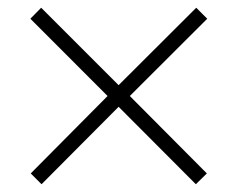

<svg xmlns="http://www.w3.org/2000/svg" viewBox="-20 -600 611 494"><path d="M285.2 -380.9 484.9 -580.1 513.2 -551.8 314 -353 512.2 -153.8 483.9 -126 285.2 -325.2 86.9 -126 59.1 -153.8 256.8 -353 58.1 -551.8 85.9 -580.1Z"/></svg>

Font: OpenSans-Light
Style: Regular
Weight: 300
Foundry: Ascender Corporation
Version: Version 1.10